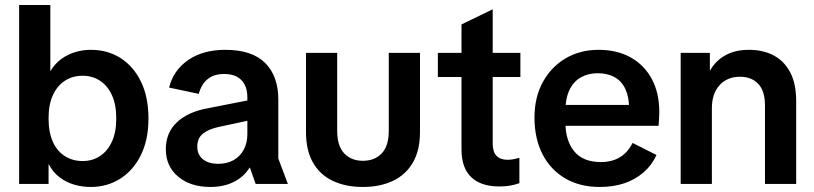

<svg xmlns="http://www.w3.org/2000/svg" viewBox="-20 -731 3235 763"><path d="M308 -91Q347 -91 377 -110.5Q407 -130 424.5 -167.5Q442 -205 442 -261Q442 -316 424.5 -353.5Q407 -391 377 -410.5Q347 -430 308 -430Q269 -430 238.5 -410.5Q208 -391 190.5 -353.5Q173 -316 173 -261Q173 -205 190 -167.5Q207 -130 238 -110.5Q269 -91 308 -91ZM56 0V-711H180V-449H181Q198 -478 223.5 -496.5Q249 -515 279 -524Q309 -533 341 -533Q408 -533 459.5 -500Q511 -467 540.5 -406Q570 -345 570 -260Q570 -176 540 -115Q510 -54 458 -21Q406 12 341 12Q306 12 274 2.5Q242 -7 216 -27Q190 -47 174 -78H173V0Z M816 12Q737 12 688 -29Q639 -70 639 -138Q639 -204 683.5 -245.5Q728 -287 807 -301L1010 -341V-261L851 -227Q809 -218 786.5 -200Q764 -182 764 -148Q764 -116 786.5 -98Q809 -80 847 -80Q882 -80 908 -94.5Q934 -109 948.5 -136Q963 -163 963 -197V-344Q963 -388 939.5 -412.5Q916 -437 871 -437Q830 -437 805 -416.5Q780 -396 770 -358L652 -383Q669 -452 728 -492.5Q787 -533 875 -533Q982 -533 1034 -480.5Q1086 -428 1086 -336V-101L1124 0H996L973 -65H972Q949 -28 909 -8Q869 12 816 12Z M1422 12Q1354 12 1303 -12Q1252 -36 1224 -84.5Q1196 -133 1196 -206V-521H1320V-211Q1320 -151 1348 -121.5Q1376 -92 1422 -92Q1469 -92 1497 -121.5Q1525 -151 1525 -211V-521H1649V-206Q1649 -133 1620.5 -84.5Q1592 -36 1541 -12Q1490 12 1422 12Z M1965 10Q1891 10 1852.5 -27Q1814 -64 1814 -137V-634L1938 -694V-160Q1938 -127 1953.5 -111.5Q1969 -96 1997 -96Q2008 -96 2019 -98Q2030 -100 2044 -104V-3Q2024 4 2005 7Q1986 10 1965 10ZM1720 -425V-521H2048V-425Z M2363 12Q2284 12 2225.5 -22.5Q2167 -57 2135.5 -119Q2104 -181 2104 -264Q2104 -344 2137 -404.5Q2170 -465 2227.5 -499Q2285 -533 2359 -533Q2432 -533 2486 -503Q2540 -473 2570 -417.5Q2600 -362 2600 -286Q2600 -271 2599 -256Q2598 -241 2597 -231H2166V-314H2518L2480 -299Q2480 -345 2465.5 -376.5Q2451 -408 2423 -424Q2395 -440 2355 -440Q2318 -440 2289 -424Q2260 -408 2243.5 -374.5Q2227 -341 2227 -289V-245Q2227 -172 2262 -129.5Q2297 -87 2368 -87Q2411 -87 2442.5 -105.5Q2474 -124 2494 -163L2589 -115Q2570 -74 2537 -45.5Q2504 -17 2460.5 -2.5Q2417 12 2363 12Z M3020 0V-312Q3020 -370 2993 -398Q2966 -426 2921 -426Q2870 -426 2839.5 -392.5Q2809 -359 2809 -301V0H2685V-521H2801V-451H2802Q2824 -490 2863 -511.5Q2902 -533 2956 -533Q3012 -533 3054 -511Q3096 -489 3120 -444Q3144 -399 3144 -328V0Z"/></svg>

Font: TikTok Sans 24pt SemiBold
Style: Regular
Weight: 600
Version: Version 4.000